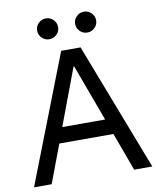

<svg xmlns="http://www.w3.org/2000/svg" viewBox="-93 -927 820 999"><g transform="rotate(-10 317.5 -427.5)"><path d="M5 0 267.5 -675H370L630 0H534.2L460 -201.7H174.2L98.3 0ZM204.2 -283.3H430.8L320 -583.3H316.7ZM419.2 -745Q395.8 -745 379.6 -761.2Q363.3 -777.5 363.3 -800Q363.3 -822.5 379.6 -838.8Q395.8 -855 419.2 -855Q441.7 -855 457.9 -838.8Q474.2 -822.5 474.2 -800Q474.2 -777.5 457.9 -761.2Q441.7 -745 419.2 -745ZM217.5 -745Q195 -745 178.8 -761.2Q162.5 -777.5 162.5 -800Q162.5 -822.5 178.8 -838.8Q195 -855 217.5 -855Q240.8 -855 257.1 -838.8Q273.3 -822.5 273.3 -800Q273.3 -777.5 257.1 -761.2Q240.8 -745 217.5 -745Z"/></g></svg>

Font: Funnel Sans Light
Style: Regular
Weight: 400
Version: Version 1.000